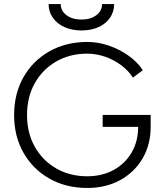

<svg xmlns="http://www.w3.org/2000/svg" viewBox="-20 -920 807 952"><path d="M413 12Q307 12 225 -34.5Q143 -81 96.5 -162.5Q50 -244 50 -349Q50 -456 96.5 -537.5Q143 -619 225 -665.5Q307 -712 413 -712Q466 -712 519 -694Q572 -676 616.5 -644.5Q661 -613 688 -572L639 -535Q617 -570 580.5 -597Q544 -624 500.5 -639Q457 -654 413 -654Q326 -654 258.5 -615Q191 -576 152.5 -507.5Q114 -439 114 -349Q114 -261 152.5 -192.5Q191 -124 258.5 -85Q326 -46 413 -46Q486 -46 543 -77Q600 -108 632.5 -163.5Q665 -219 665 -291H727Q727 -203 687 -134.5Q647 -66 576 -27Q505 12 413 12ZM489 -291V-350H727V-291H699ZM384 -769Q337 -769 300 -785.5Q263 -802 242 -832Q221 -862 221 -900H281Q281 -866 310 -844.5Q339 -823 384 -823Q429 -823 457.5 -844.5Q486 -866 486 -900H546Q546 -862 525.5 -832Q505 -802 468.5 -785.5Q432 -769 384 -769Z"/></svg>

Font: Figtree Light Light
Style: Regular
Weight: 300
Version: Version 2.001;gftools[0.9.30]